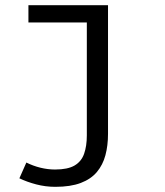

<svg xmlns="http://www.w3.org/2000/svg" viewBox="-20 -506 640 743"><path d="M194 217Q156 217 120 207.5Q84 198 55 184L82 123Q108 136 136.5 143Q165 150 193 150Q242 150 268.5 134.5Q295 119 305.5 89Q316 59 316 18V-419H90V-486H398V12Q398 57 388 94.5Q378 132 355 159.5Q332 187 292.5 202Q253 217 194 217Z"/></svg>

Font: Source Code Pro ExtraLight
Style: Regular
Weight: 200
Monospace: yes
Designer: Paul D. Hunt, Teo Tuominen
Foundry: Adobe
Version: Version 1.026;hotconv 1.1.0;makeotfexe 2.6.0